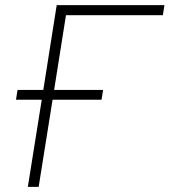

<svg xmlns="http://www.w3.org/2000/svg" viewBox="-20 -725 658 745"><path d="M88 0 142 -338H42L48 -376H148L200 -705H618L612 -666H236L190 -376H380L374 -338H184L130 0Z"/></svg>

Font: Nunito Sans 12pt ExtraLight
Style: Italic
Weight: 200
Italic angle: -9°
Designer: Vernon Adams
Foundry: Vernon Adams
Version: Version 3.101;gftools[0.9.27]